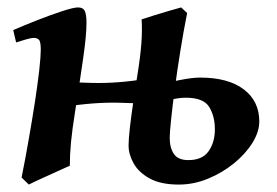

<svg xmlns="http://www.w3.org/2000/svg" viewBox="-20 -477 747 517"><path d="M168 -30.8Q160.2 -27.3 137 -16.8Q113.8 -6.3 90.3 4.4Q66.9 15.1 57.6 20L38.1 1Q47.9 -47.4 57.1 -100.3Q66.4 -153.3 74 -202.1Q81.5 -251 85.7 -288.3Q89.8 -325.7 89.8 -342.8Q89.8 -365.2 84.7 -370.1Q79.6 -375 70.8 -375Q64.5 -375 49.8 -370.8Q35.2 -366.7 23.4 -362.8L15.6 -396Q43.5 -408.2 79.6 -422.4Q115.7 -436.5 147 -446.8Q178.2 -457 189.9 -457Q203.6 -457 208.3 -447.5Q212.9 -438 212.9 -416Q212.9 -382.3 204.3 -322.5Q195.8 -262.7 182.1 -175.8Q174.3 -127 171.1 -93.3Q168 -59.6 168 -30.8ZM395 -250 376 -197.3Q334 -199.7 300.3 -200.4Q266.6 -201.2 230.5 -198.5Q194.3 -195.8 146 -188.5L132.8 -203.1Q134.8 -210.4 141.1 -229.7Q147.5 -249 151.9 -256.8Q194.8 -254.4 229 -253.7Q263.2 -252.9 298.8 -255.6Q334.5 -258.3 381.8 -265.6ZM483.9 -441.9Q474.1 -392.6 465.6 -339.6Q457 -286.6 450.7 -238.3Q444.3 -189.9 440.7 -154.8Q437 -119.6 437 -106Q437 -79.1 448.2 -62.5Q459.5 -45.9 487.3 -45.9Q524.9 -45.9 541.7 -69.8Q558.6 -93.8 558.6 -128.9Q558.6 -163.6 543.5 -188.7Q528.3 -213.9 480 -213.9Q460.4 -213.9 432.9 -207Q405.3 -200.2 390.6 -192.4L399.9 -245.1Q428.2 -254.4 462.9 -261.2Q497.6 -268.1 518.6 -268.1Q594.7 -268.1 636.5 -236.3Q678.2 -204.6 678.2 -149.9Q678.2 -122.1 659.7 -92.3Q641.1 -62.5 609.9 -37.1Q578.6 -11.7 540 4.2Q501.5 20 461.4 20Q413.1 20 383.3 3.7Q353.5 -12.7 339.8 -37.1Q326.2 -61.5 326.2 -85.4Q326.2 -102.5 329.8 -134Q333.5 -165.5 338.9 -202.4Q344.2 -239.3 349.6 -272.5Q357.9 -323.7 360.6 -359.4Q363.3 -395 361.3 -424.8Q371.1 -428.2 392.3 -434.8Q413.6 -441.4 435.3 -447.8Q457 -454.1 467.8 -457Z"/></svg>

Font: Gentium Plus
Style: Bold Italic
Weight: 700
Italic angle: -8°
Designer: Victor Gaultney, Annie Olsen, Iska Routamaa, Becca Hirsbrunner
Foundry: SIL International
Version: Version 6.101